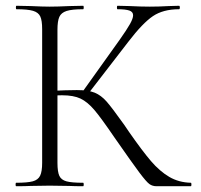

<svg xmlns="http://www.w3.org/2000/svg" viewBox="-20 -645 695 665"><path d="M377 -168Q330 -237 306.5 -264.5Q283 -292 259 -303.5Q235 -315 195 -315Q182 -315 171 -314Q160 -313 151 -312L150 -330Q212 -333 246 -333Q286 -333 308 -324Q330 -315 349 -293.5Q368 -272 410 -213L427 -188Q473 -122 503 -87Q533 -52 566 -32.5Q599 -13 641 -12Q643 -12 643 -6Q643 0 641 0H522Q508 0 497.5 -7.5Q487 -15 463 -47Q439 -79 377 -168ZM36 -12Q75 -12 93.5 -17Q112 -22 119 -36.5Q126 -51 126 -81V-544Q126 -574 119.5 -588Q113 -602 94.5 -607.5Q76 -613 37 -613Q35 -613 35 -619Q35 -625 37 -625L86 -624Q128 -622 152 -622Q179 -622 221 -624L268 -625Q270 -625 270 -619Q270 -613 268 -613Q229 -613 210.5 -607Q192 -601 185.5 -586.5Q179 -572 179 -542V-81Q179 -50 185.5 -36Q192 -22 210 -17Q228 -12 268 -12Q270 -12 270 -6Q270 0 268 0Q238 0 220 -1L152 -2L86 -1Q68 0 36 0Q34 0 34 -6Q34 -12 36 -12ZM265 -326 395 -508Q419 -542 430 -561.5Q441 -581 441 -592Q441 -604 428 -608.5Q415 -613 387 -613Q385 -613 385 -619Q385 -625 387 -625L429 -624Q467 -622 499 -622Q531 -622 565 -624L600 -625Q603 -625 603 -619Q603 -613 600 -613Q545 -613 509.5 -589Q474 -565 425 -501L283 -317Z"/></svg>

Font: Cormorant SC Light
Style: Regular
Weight: 300
Designer: Christian Thalmann (Catharsis Fonts)
Foundry: Catharsis Fonts
Version: Version 4.000